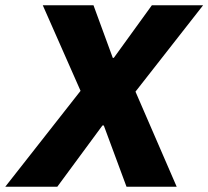

<svg xmlns="http://www.w3.org/2000/svg" viewBox="-64 -707 789 727"><path d="M-44 0 241 -363 98 -687H290L363 -488H367L511 -687H705L449 -360L605 0H415L329 -232H324L153 0Z"/></svg>

Font: Archivo SemiCondensed ExtraBold
Style: Italic
Weight: 800
Width: 4
Italic angle: -10°
Designer: Hector Gatti
Foundry: Omnibus-Type
Version: Version 2.001